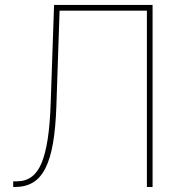

<svg xmlns="http://www.w3.org/2000/svg" viewBox="-20 -747 743 767"><path d="M32.7 -22.7H48.3Q115.8 -22.7 146 -95.5Q161.2 -132.1 170.5 -191.2Q179.7 -250.4 182.5 -335.2L196 -727.3H589.5V0H566.8V-704.5H218L205.3 -325.3Q202.4 -237.2 191.8 -175.4Q181.1 -113.6 161.2 -74.6Q141.3 -35.5 111.3 -17.8Q81.3 0 39.8 0H32.7Z"/></svg>

Font: Inter P Thin
Style: Regular
Weight: 100
Designer: Rasmus Andersson
Foundry: rsms
Version: Version 3.018;git-588b23468